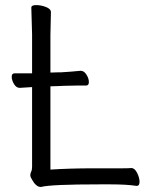

<svg xmlns="http://www.w3.org/2000/svg" viewBox="-20 -725 587 754"><path d="M178 -440 209 -441H220Q256 -443 296 -447H297Q310 -447 319.5 -432Q329 -417 329 -403Q329 -389 318 -389H279Q251 -389 231 -388L209 -387L178 -386V-59Q256 -64 345 -64H458Q482 -64 495 -65H496Q509 -65 518.5 -46Q528 -27 528 -11Q528 5 517 5H516Q477 -1 413 -1H372Q180 -1 142 9H139Q122 9 106 -19Q99 -30 99 -37Q99 -44 102.5 -51Q106 -58 106 -70V-383Q91 -382 58 -380H57Q44 -380 35 -395Q26 -410 26 -423.5Q26 -437 37 -437H106V-589L103 -695Q103 -705 122 -705Q141 -705 160.5 -697.5Q180 -690 180 -677L178 -588Z"/></svg>

Font: QiushuiShotai
Style: Regular
Weight: 600
Designer: Fontworks Inc.
Foundry: Fontworks Inc.
Version: Version 1.250